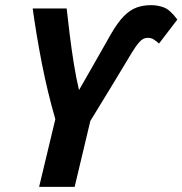

<svg xmlns="http://www.w3.org/2000/svg" viewBox="-20 -726 709 746"><path d="M132 0 195 -263Q164 -370 142.5 -480.5Q121 -591 107 -693H239Q244 -647 251 -590.5Q258 -534 267 -478Q276 -422 287 -376Q318 -430 348.5 -483.5Q379 -537 409 -590Q437 -639 461.5 -663.5Q486 -688 511.5 -697Q537 -706 567 -706Q593 -706 617 -697Q641 -688 669 -650L598 -557Q585 -568 576 -573.5Q567 -579 553 -579Q536 -579 521.5 -562.5Q507 -546 492 -521Q452 -454 412 -388.5Q372 -323 331 -256L270 0Z"/></svg>

Font: Ubuntu Sans Mono
Style: Bold Italic
Weight: 700
Italic angle: -13.5°
Monospace: yes
Designer: Dalton Maag Ltd
Foundry: Dalton Maag Ltd
Version: Version 1.006